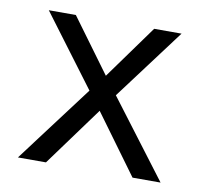

<svg xmlns="http://www.w3.org/2000/svg" viewBox="-59 -517 618 580"><g transform="rotate(10 250.0 -227.0)"><path d="M453.1 -454.1 290 -236.3 468.8 0H382.8L250 -181.6L117.2 0H31.2L209 -236.3L45.9 -454.1H128.9L250 -289.1L369.1 -454.1Z"/></g></svg>

Font: BabelStone Irk Bitig
Style: Regular
Weight: 400
Designer: Andrew West
Foundry: BabelStone
Version: Version 1.03 June 7, 2023